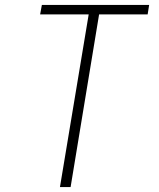

<svg xmlns="http://www.w3.org/2000/svg" viewBox="-20 -755 640 775"><path d="M222 0 338 -697H142L149 -735H582L576 -697H380L265 0Z"/></svg>

Font: Iosevka SS04 XLt Ex Obl
Style: Regular
Weight: 200
Width: 7
Italic angle: -9°
Monospace: yes
Designer: Belleve Invis
Foundry: Belleve Invis
Version: Version 19.0.0; ttfautohint (v1.8.4)